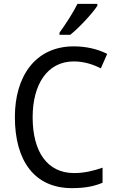

<svg xmlns="http://www.w3.org/2000/svg" viewBox="-20 -964 604 994"><path d="M484 -934V-944H381C359 -899 320 -839 288 -795V-784H344C389 -820 459 -895 484 -934ZM362 -646C416 -646 463 -630 502 -610L535 -685C486 -710 426 -724 362 -724C163 -724 57 -569 57 -358C57 -131 159 10 352 10C419 10 466 1 511 -18V-96C465 -80 417 -68 364 -68C224 -68 149 -179 149 -357C149 -527 225 -646 362 -646Z"/></svg>

Font: Noto Sans Bengali UI SemiCondensed
Style: Regular
Weight: 400
Width: 4
Designer: Jelle Bosma - Monotype Design Team
Foundry: Monotype Imaging Inc.
Version: Version 2.003